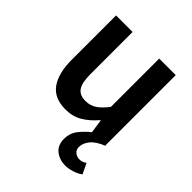

<svg xmlns="http://www.w3.org/2000/svg" viewBox="-194 -613 944 944"><g transform="rotate(45 278.0 -141.5)"><path d="M414 208Q373 208 344.5 185.5Q316 163 316 120Q316 78 340.5 48Q365 18 390 -1L380 -72H377Q345 -34 307 -11Q269 12 219 12Q140 12 104 -39Q68 -90 68 -183V-491H183V-198Q183 -137 201 -112Q219 -87 259 -87Q291 -87 315.5 -103Q340 -119 368 -155V-491H483V0Q437 18 416.5 43.5Q396 69 396 95Q396 116 410 126.5Q424 137 440 137Q462 137 478 124L504 178Q488 191 461.5 199.5Q435 208 414 208Z"/></g></svg>

Font: Source Sans Pro SemiBold
Style: Regular
Weight: 600
Designer: Paul D. Hunt
Foundry: Adobe Systems Incorporated
Version: Version 2.045;hotconv 1.0.109;makeotfexe 2.5.65596